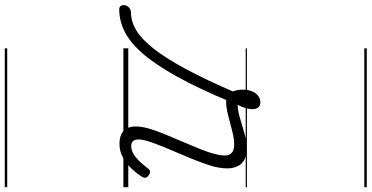

<svg xmlns="http://www.w3.org/2000/svg" viewBox="-564 -648 1520 785"><g transform="rotate(90 195.5 -255.0)"><path d="M-159 17Q-170 17 -174 9.5Q-178 2 -176 -7Q-174 -16 -166 -23.5Q-158 -31 -146 -31Q-111 -31 -75.5 -51.5Q-40 -72 -1 -120.5Q38 -169 83.5 -253Q129 -337 183 -463L219 -438Q164 -306 115 -218Q66 -130 21 -78.5Q-24 -27 -68.5 -5Q-113 17 -159 17ZM391 16Q365 16 348.5 7Q332 -2 325 -19.5Q318 -37 320 -61.5Q322 -86 332 -117Q340 -142 353 -173.5Q366 -205 381 -240Q396 -275 410 -309Q424 -343 432 -374Q444 -419 433 -436Q422 -453 394 -453Q370 -453 338.5 -445Q307 -437 275 -428.5Q243 -420 217 -420Q202 -420 191 -428.5Q180 -437 174.5 -452.5Q169 -468 169 -490Q169 -508 175 -524Q181 -540 193 -550Q205 -560 221 -560Q235 -560 242 -551Q249 -542 249 -528Q249 -517 244.5 -500.5Q240 -484 231 -467Q257 -468 286.5 -477Q316 -486 348 -495Q380 -504 412 -504Q443 -504 463 -490Q483 -476 489 -446Q495 -416 483 -367Q475 -340 462 -306Q449 -272 433.5 -236.5Q418 -201 404.5 -167.5Q391 -134 382 -108Q369 -68 374 -50Q379 -32 399 -32Q417 -32 433 -42Q449 -52 464 -68Q479 -84 490 -99Q495 -106 501 -108.5Q507 -111 517 -105Q528 -98 529 -91Q530 -84 525 -76Q514 -57 494 -35.5Q474 -14 448 1Q422 16 391 16ZM0 475H568V485H0ZM0 -20H568V0H0ZM0 -505H568V-500H0ZM0 -995H568V-985H0Z"/></g></svg>

Font: Playwrite CZ Guides
Style: Regular
Weight: 400
Designer: Veronika Burian, José Scaglione
Foundry: TypeTogether
Version: Version 1.003